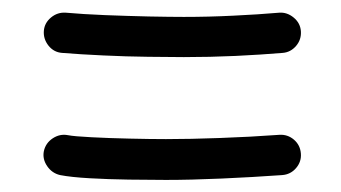

<svg xmlns="http://www.w3.org/2000/svg" viewBox="-20 -456 551 310"><path d="M50.8 -406.2Q51.8 -418.9 62.3 -427.7Q72.8 -436.5 86.4 -435.5Q113.3 -433.1 149.4 -431.6Q185.5 -430.2 220.2 -429.4Q254.9 -428.7 276.9 -428.7Q316.9 -428.7 356.9 -430.7Q397 -432.6 430.7 -435.5Q443.4 -436.5 454.1 -427.7Q464.8 -418.9 465.8 -405.8Q466.8 -392.1 458 -381.8Q449.2 -371.6 436.5 -370.6Q401.9 -367.7 360.4 -365.7Q318.8 -363.8 276.9 -363.8Q254.4 -363.8 219 -364.3Q183.6 -364.7 146.5 -366.5Q109.4 -368.2 80.1 -370.6Q66.9 -371.6 58.3 -382.3Q49.8 -393.1 50.8 -406.2ZM50.8 -211.9Q53.7 -225.1 65.2 -232.7Q76.7 -240.2 89.4 -237.8Q99.6 -235.8 127.9 -234.4Q156.2 -232.9 189.7 -232.2Q223.1 -231.4 248 -231.4Q286.6 -231.4 335.2 -233.2Q383.8 -234.9 430.7 -238.3Q444.3 -239.3 454.6 -230.5Q464.8 -221.7 465.8 -208Q466.8 -194.8 458 -184.6Q449.2 -174.3 435.5 -173.3Q387.2 -169.9 337.6 -167.7Q288.1 -165.5 248 -165.5Q221.7 -165.5 188.2 -166Q154.8 -166.5 124.8 -168.2Q94.7 -169.9 77.1 -173.3Q64 -176.3 56.2 -187.7Q48.3 -199.2 50.8 -211.9Z"/></svg>

Font: Mikhak-DS2-FD Medium
Style: Regular
Weight: 500
Designer: Amin Abedi
Version: Version 3.4